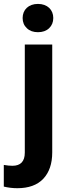

<svg xmlns="http://www.w3.org/2000/svg" viewBox="-66 -758 346 991"><path d="M50.8 -665C50.8 -643.6 58.1 -626 72.8 -612.3C86.9 -598.6 106 -591.8 129.9 -591.8C153.8 -591.8 172.9 -598.6 187.5 -612.3C201.7 -626 209 -643.6 209 -665C209 -707.5 178.7 -737.8 129.9 -737.8C81.1 -737.8 50.8 -707.5 50.8 -665ZM62 -528.3V29.8C62 75.2 40.5 97.7 -2 97.7C-14.6 97.7 -29.3 96.2 -46.4 93.3V205.1C-24.4 210.4 -1 213.4 23.4 213.4C81.5 213.4 126.5 197.3 157.2 165C188 132.3 203.6 86.9 203.6 28.8V-528.3Z"/></svg>

Font: Roboto
Style: Bold
Weight: 700
Designer: Google
Version: Version 2.137; 2017